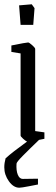

<svg xmlns="http://www.w3.org/2000/svg" viewBox="-20 -652 262 895"><path d="M76 -536 69 -627 128 -632 141 -614 135 -536ZM187 -5 162 0Q114 46 85.5 75Q57 104 57 111Q55 143 63 162.5Q71 182 86 182L157 181V208Q152 209 116 216Q80 223 70 223Q43 223 21.5 193Q0 163 0 128Q0 108 6 86Q38 57 106 8Q99 5 87.5 -5.5Q76 -16 76 -20V-403L33 -410V-440Q102 -454 111 -454Q116 -454 130 -441.5Q144 -429 144 -424V-41L187 -35Z"/></svg>

Font: Grenze Light
Style: Regular
Weight: 300
Designer: Renata Polastri
Foundry: Omnibus-Type
Version: Version 1.002; ttfautohint (v1.8)